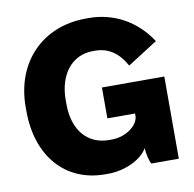

<svg xmlns="http://www.w3.org/2000/svg" viewBox="-81 -795 899 888"><g transform="rotate(-10 369.0 -350.5)"><path d="M342 12H357C437 12 517 -27 543 -76C544 -48 553 -13 561 0H690V-386H397V-241H527V-230C527 -188 470 -141 400 -141H388C285 -141 222 -218 222 -338V-359C222 -477 286 -559 384 -559H396C455 -559 503 -529 539 -464L680 -554C613 -657 509 -713 392 -713H380C174 -713 34 -568 34 -358V-339C34 -128 155 12 342 12Z"/></g></svg>

Font: Fixel Text ExtraBold
Style: Regular
Weight: 800
Width: 4
Designer: AlfaBravo + MacPaw
Foundry: Kyrylo Tkachov, Marchela Mozhyna, Serhii Makarenko, Maria Weinstein, Zakhar Kryvoshyya
Version: Version 1.211